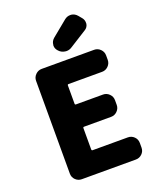

<svg xmlns="http://www.w3.org/2000/svg" viewBox="-174 -1107 977 1185"><g transform="rotate(-20 315.0 -514.5)"><path d="M154.3 -26.4Q130.9 -26.4 113.8 -43Q96.7 -59.6 96.7 -84V-693.4Q96.7 -716.8 113.8 -733.9Q130.9 -751 154.3 -751H499Q522.5 -751 539.6 -733.9Q556.6 -716.8 556.6 -693.4V-664.1Q556.6 -640.6 539.6 -623.5Q522.5 -606.4 499 -606.4H278.3Q271.5 -606.4 271.5 -599.6V-479.5Q271.5 -472.7 278.3 -472.7H456.1Q479.5 -472.7 496.6 -455.6Q513.7 -438.5 513.7 -415V-383.8Q513.7 -360.4 496.6 -343.3Q479.5 -326.2 456.1 -326.2H278.3Q271.5 -326.2 271.5 -319.3V-179.7Q271.5 -171.9 278.3 -171.9H509.8Q533.2 -171.9 550.3 -155.3Q567.4 -138.7 567.4 -114.3V-84Q567.4 -59.6 550.3 -43Q533.2 -26.4 509.8 -26.4ZM372.1 -812.5Q356.4 -801.8 336.9 -801.8Q332 -801.8 327.1 -802.7Q301.8 -806.6 286.1 -825.2Q271.5 -840.8 271.5 -861.3Q271.5 -864.3 272.5 -866.2Q274.4 -889.6 293 -905.3L396.5 -990.2Q413.1 -1002.9 432.6 -1002.9Q435.5 -1002.9 439.5 -1002.9Q462.9 -1000 478.5 -981.4L497.1 -959Q508.8 -944.3 508.8 -927.7Q508.8 -922.9 508.8 -918Q504.9 -895.5 485.4 -883.8Z"/></g></svg>

Font: Gen Jyuu Gothic Heavy
Style: Bold
Weight: 900
Designer: [Source Han Sans]
Ryoko NISHIZUKA  (kana & ideographs); Paul D. Hunt (Latin, Greek & Cyrillic); Wenlong ZHANG  (bopomofo
Version: Version 1.002.20150607